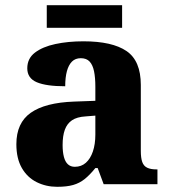

<svg xmlns="http://www.w3.org/2000/svg" viewBox="-20 -709 654 739"><path d="M200 10Q157 10 121 -8Q85 -26 64 -62.5Q43 -99 43 -154Q43 -236 98.5 -275Q154 -314 265 -318L347 -321V-375Q347 -410 342 -434.5Q337 -459 325 -472Q313 -485 291 -485Q270 -485 257 -472Q244 -459 237.5 -435Q231 -411 231 -377Q158 -377 121.5 -392.5Q85 -408 85 -446Q85 -484 114.5 -506.5Q144 -529 193 -539.5Q242 -550 301 -550Q412 -550 467 -512.5Q522 -475 522 -382V-128Q522 -101 527.5 -85.5Q533 -70 546.5 -63.5Q560 -57 582 -57H586V0H379L356 -62H347Q325 -35 305.5 -19.5Q286 -4 261.5 3Q237 10 200 10ZM268 -67Q293 -67 310.5 -82.5Q328 -98 337.5 -126Q347 -154 347 -191V-264L310 -261Q276 -259 257 -246Q238 -233 229.5 -209.5Q221 -186 221 -151Q221 -124 226 -105Q231 -86 241.5 -76.5Q252 -67 268 -67ZM160 -602V-689H450V-602Z"/></svg>

Font: Noto Serif Bengali ExtraBold
Style: Regular
Weight: 800
Designer: Juan Bruce, Universal Thirst, Indian Type Foundry and the Monotype Design Team.
Foundry: Monotype Imaging Inc.
Version: Version 2.003